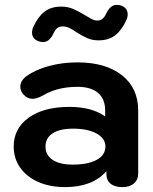

<svg xmlns="http://www.w3.org/2000/svg" viewBox="-20 -755 626 785"><path d="M36 -156Q36 -230 97.5 -274Q159 -318 264 -318Q355 -318 410 -279V-303Q410 -350 381 -375Q352 -400 297 -400Q215 -400 156 -365Q131 -351 113 -351Q91 -351 74 -371Q63 -385 63 -400Q63 -425 89 -444Q125 -470 180 -485Q235 -500 296 -500Q412 -500 478.5 -447.5Q545 -395 545 -303V-46Q545 -20 527.5 -5Q510 10 480 10Q449 10 432 -4Q415 -18 415 -44V-55Q358 10 246 10Q184 10 136.5 -11Q89 -32 62.5 -69.5Q36 -107 36 -156ZM411 -156Q411 -189 375 -209Q339 -229 279 -229Q225 -229 195.5 -210Q166 -191 166 -156Q166 -121 195 -101.5Q224 -82 277 -82Q340 -82 375.5 -101.5Q411 -121 411 -156ZM111 -621Q111 -634 116 -644Q134 -685 161 -706.5Q188 -728 230 -728Q257 -728 279 -718.5Q301 -709 329 -692Q333 -690 343.5 -683.5Q354 -677 362 -674Q370 -671 377 -671Q390 -671 399 -678Q408 -685 416 -703Q432 -735 457 -735Q477 -735 489.5 -724.5Q502 -714 502 -697Q502 -684 497 -674Q479 -633 452 -611.5Q425 -590 383 -590Q358 -590 338 -598.5Q318 -607 293 -623Q276 -635 263 -641Q250 -647 236 -647Q223 -647 214 -640Q205 -633 197 -615Q181 -583 156 -583Q148 -583 139 -586Q126 -590 118.5 -599Q111 -608 111 -621Z"/></svg>

Font: Kodchasan
Style: Bold
Weight: 700
Designer: Katatrad Aksorn Co.,Ltd.
Foundry: Cadson Demak Co.,Ltd.
Version: Version 1.000; ttfautohint (v1.6)